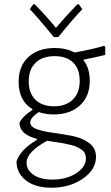

<svg xmlns="http://www.w3.org/2000/svg" viewBox="-20 -684 520 896"><path d="M348 -664 364 -641Q313 -587 252 -511H231Q157 -602 119 -641L135 -664H142Q201 -604 241 -554Q285 -606 341 -664ZM236 -460Q288 -460 328 -439Q408 -453 465 -470L471 -466V-428Q425 -416 371 -406L370 -403Q399 -365 399 -307Q399 -235 353.5 -192.5Q308 -150 230 -150Q192 -150 161 -161Q121 -134 121 -113Q121 -92 152.5 -81Q184 -70 229.5 -64Q275 -58 320 -49Q365 -40 396.5 -16Q428 8 428 48Q428 107 367 149.5Q306 192 220 192Q144 192 100.5 157.5Q57 123 57 69Q76 13 152 -31V-36Q71 -57 71 -111Q84 -140 131 -171V-175Q67 -213 67 -302Q67 -376 112.5 -418Q158 -460 236 -460ZM235 -422Q178 -422 146 -391Q114 -360 114 -304Q114 -250 145 -219Q176 -188 232 -188Q288 -188 320 -219.5Q352 -251 352 -307Q352 -362 321.5 -392Q291 -422 235 -422ZM104 76Q104 109 136 131.5Q168 154 225 154Q290 154 335.5 124.5Q381 95 381 55Q381 42 376 31.5Q371 21 359.5 13.5Q348 6 337.5 1Q327 -4 306.5 -8.5Q286 -13 274 -15.5Q262 -18 236.5 -21.5Q211 -25 200 -27Q104 25 104 76Z"/></svg>

Font: Alegreya Sans SC Light
Style: Regular
Weight: 300
Designer: Juan Pablo del Peral
Foundry: Huerta Tipografica
Version: Version 2.007